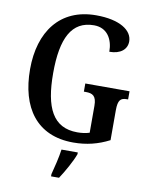

<svg xmlns="http://www.w3.org/2000/svg" viewBox="-100 -797 854 1090"><g transform="rotate(10 326.5 -251.5)"><path d="M361 10C438 10 504 -7 568 -40V-212C568 -273 584 -285 619 -285H626V-332H371V-285H382C422 -285 444 -273 444 -216V-61C423 -54 398 -51 374 -51C233 -51 181 -160 181 -358C181 -560 234 -666 363 -666C440 -666 474 -604 474 -533C539 -533 575 -565 575 -610C575 -674 502 -724 365 -724C157 -724 48 -574 48 -358C48 -137 150 10 361 10ZM271 208V221H317C345 179 382 113 397 71V61H303C297 107 282 166 271 208Z"/></g></svg>

Font: Noto Serif Georgian Condensed SemiBold
Style: Regular
Weight: 600
Width: 3
Designer: Monotype Design Team, Akaki Razmadze
Foundry: Google LLC
Version: Version 2.003